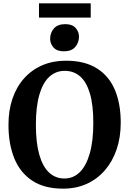

<svg xmlns="http://www.w3.org/2000/svg" viewBox="-20 -1114 770 1145"><path d="M360 11Q246.5 12 173.2 -36Q100 -84 65.2 -170Q30.5 -256 30.5 -369Q30.5 -457 55 -527.5Q79.5 -598 125 -648.2Q170.5 -698.5 233.2 -725.2Q296 -752 372.5 -752Q485.5 -752 558 -706.2Q630.5 -660.5 665.2 -577.8Q700 -495 700 -382.5Q700 -295 675.5 -223Q651 -151 605.8 -98.8Q560.5 -46.5 498.2 -18Q436 10.5 360 11ZM364 -49.5Q417 -49.5 455.5 -87Q494 -124.5 515.2 -198.8Q536.5 -273 536.5 -381.5Q536.5 -488 516.2 -556.5Q496 -625 458 -658.2Q420 -691.5 366 -691.5Q313 -691.5 274.5 -656.5Q236 -621.5 215 -550Q194 -478.5 194 -369.5Q194 -264 214 -192.8Q234 -121.5 272.2 -85.5Q310.5 -49.5 364 -49.5ZM360 -808Q319.5 -808 299.2 -830.8Q279 -853.5 279 -882.5Q279 -918 301.2 -944Q323.5 -970 369 -970H370Q411 -970 431 -947.2Q451 -924.5 451 -895.5Q451 -860 428.8 -834Q406.5 -808 361 -808ZM521 -1094V-1009H212.5V-1094Z"/></svg>

Font: Merriweather 20pt
Style: Bold
Weight: 700
Version: Version 2.100